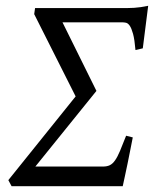

<svg xmlns="http://www.w3.org/2000/svg" viewBox="-20 -643 541 663"><path d="M438.5 -168.5Q434.6 -148.9 429.9 -125Q425.3 -101.1 420.4 -77.6Q415.5 -54.2 411.1 -33.7Q406.7 -13.2 403.8 0H20L8.8 -21L241.2 -310.1L98.1 -594.2L101.1 -615.2H420.9Q432.1 -615.2 443.4 -616Q454.6 -616.7 466.3 -618.4Q478 -620.1 491.7 -623L473.1 -476.1L447.8 -470.2Q444.8 -506.3 439.5 -525.9Q434.1 -545.4 428 -554.2Q421.9 -563 415 -564.5Q408.2 -565.9 401.9 -565.9H195.8L313 -329.1L102.1 -67.9H335.9Q349.6 -67.9 359.1 -72.5Q368.7 -77.1 377.2 -89.1Q385.7 -101.1 394.3 -121.6Q402.8 -142.1 415.5 -174.3Z"/></svg>

Font: Gentium Plus Afr
Style: Italic
Weight: 400
Italic angle: -8°
Designer: J. Victor Gaultney, Annie Olsen, Iska Routamaa, Becca Hirsbrunner
Foundry: SIL International
Version: Version 5.000